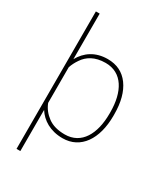

<svg xmlns="http://www.w3.org/2000/svg" viewBox="-229 -850 1005 1153"><g transform="rotate(30 273.5 -273.5)"><path d="M487.8 -269.5C487.8 -353 470.2 -418.5 435.5 -466.3C400.4 -514.2 351.6 -538.1 288.6 -538.1C203.1 -538.1 144 -496.6 109.4 -434.1V-750H83V203.1H109.4V-82.5C142.6 -29.3 203.6 9.8 289.6 9.8C414.6 9.8 487.8 -98.1 487.8 -259.3ZM460.9 -259.3C460.9 -119.1 405.3 -16.6 290 -16.6C241.7 -16.6 202.6 -27.3 172.9 -49.3C143.1 -71.3 121.6 -98.6 109.4 -131.3V-378.4C116.2 -398.9 126.5 -419.4 140.6 -439.9C168 -481 214.4 -511.7 289.1 -511.7C405.3 -511.7 460.9 -409.7 460.9 -269.5Z"/></g></svg>

Font: Vazirmatn Thin
Style: Regular
Weight: 100
Designer: Saber Rastikerdar
Foundry: Saber Rastikerdar
Version: Version 33.003